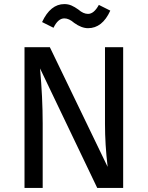

<svg xmlns="http://www.w3.org/2000/svg" viewBox="-20 -920 723 940"><path d="M583 0H456L176 -585Q189 -441 189 -316V0H100V-689H224L507 -103Q494 -212 494 -313V-689H583ZM411 -782Q379 -782 343 -808Q318 -830 295 -830Q264 -830 242 -784L186 -812Q227 -900 295 -900Q314 -900 330 -893Q346 -886 364 -873Q388 -852 411 -852Q440 -852 464 -896L520 -868Q481 -782 411 -782Z"/></svg>

Font: Trujillo
Style: Regular
Weight: 400
Designer: Fira Sans original fonts by bBox Type GmbH, Carrois Corporate GbR, & Edenspiekermann AG / Changes by Cristiano Sobral
Foundry: Fira Sans original fonts by bBox Type GmbH, Carrois Corporate GbR, & Edenspiekermann AG / Changes by Cristiano Sobral
Version: Version 4.301;October 17, 2021;FontCreator 14.0.0.2814 64-bi